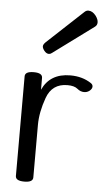

<svg xmlns="http://www.w3.org/2000/svg" viewBox="-56 -825 485 874"><g transform="rotate(5 186.5 -388.5)"><path d="M149.9 -577.1Q138.2 -577.1 128.4 -589.4Q119.6 -600.6 119.6 -609.4Q119.6 -617.7 129.9 -627.9L295.4 -782.2Q302.7 -789.1 312.5 -789.1Q331.1 -789.1 346.7 -769Q358.4 -752.9 358.4 -739.3Q358.4 -726.1 348.1 -718.8L162.6 -582Q156.2 -577.1 149.9 -577.1ZM88.9 11.7Q48.8 11.7 48.8 -10.7V-465.8Q48.8 -488.3 88.9 -488.3Q128.4 -488.3 128.4 -465.8V-411.6Q163.6 -488.3 256.3 -488.3Q311 -488.3 351.1 -461.9Q360.8 -455.6 360.8 -446.3Q360.8 -435.1 347.7 -425.3Q337.4 -418 324.7 -418Q307.6 -418 293 -430.4Q278.3 -442.9 246.6 -442.9Q176.8 -442.9 152.6 -376Q128.4 -309.1 128.4 -251V-10.7Q128.4 11.7 88.9 11.7Z"/></g></svg>

Font: Gayathri
Style: Regular
Weight: 400
Designer: Binoy Dominic <binoy.domenic@gmail.com>
Foundry: SMC
Version: Version 1.000